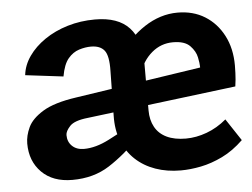

<svg xmlns="http://www.w3.org/2000/svg" viewBox="-40 -481 708 540"><g transform="rotate(-5 314.0 -211.0)"><path d="M450 11Q411 11 378.5 -0.5Q346 -12 322.5 -34Q299 -56 286.5 -87.5Q274 -119 275 -159L277 -285Q278 -328 266 -343Q254 -358 228 -358Q212 -358 194.5 -352.5Q177 -347 163.5 -331Q150 -315 144 -281L37 -294Q40 -322 57.5 -347Q75 -372 103.5 -391.5Q132 -411 168.5 -422Q205 -433 246 -433Q311 -433 342.5 -399Q374 -365 374 -301V-165Q374 -138 385 -118Q396 -98 418 -87.5Q440 -77 472 -77Q501 -77 531 -88Q561 -99 587 -121L628 -59Q599 -31 568 -16Q537 -1 507 5Q477 11 450 11ZM144 11Q89 11 57.5 -20.5Q26 -52 26 -102Q26 -124 37 -147.5Q48 -171 80 -190.5Q112 -210 174 -219L611 -285L623 -211L202 -159Q164 -155 151 -141Q138 -127 138 -116Q138 -97 150.5 -85Q163 -73 184 -73Q217 -73 255 -92.5Q293 -112 340 -137L339 -93Q293 -46 248.5 -17.5Q204 11 144 11ZM529 -211V-276Q529 -284 525.5 -301.5Q522 -319 507 -334.5Q492 -350 459 -350Q425 -350 399 -328Q373 -306 361 -269L311 -325Q340 -373 385 -402.5Q430 -432 479 -432Q523 -432 556 -411.5Q589 -391 608 -354.5Q627 -318 627 -270Q627 -266 626.5 -248.5Q626 -231 623 -211Z"/></g></svg>

Font: Ysabeau
Style: Bold
Weight: 700
Designer: Christian Thalmann (Catharsis Fonts)
Version: Version 2.000;gftools[0.9.27.dev2+g8671c4b]